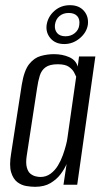

<svg xmlns="http://www.w3.org/2000/svg" viewBox="-20 -713 402 741"><path d="M115 8Q101 8 82 5Q63 2 47 -10Q31 -22 23 -48Q15 -74 23 -121L64 -386Q73 -441 92.5 -465.5Q112 -490 137.5 -497Q163 -504 188 -504Q221 -504 247 -492.5Q273 -481 280 -456L285 -495H348L278 0H225L237 -80Q229 -61 214 -41Q199 -21 175 -6.5Q151 8 115 8ZM136 -30Q158 -30 175 -42.5Q192 -55 203.5 -74Q215 -93 222.5 -114Q230 -135 234.5 -152.5Q239 -170 240 -179L274 -417Q272 -422 266 -433.5Q260 -445 246 -455Q232 -465 203 -465Q172 -465 156 -453.5Q140 -442 133.5 -421Q127 -400 123 -372L83 -111Q79 -84 83.5 -67Q88 -50 97.5 -42.5Q107 -35 117.5 -32.5Q128 -30 136 -30ZM228 -543Q194 -543 175 -565Q156 -587 160 -617Q165 -649 190 -671Q215 -693 250 -693Q285 -693 304 -671Q323 -649 319 -617Q314 -587 287.5 -565Q261 -543 228 -543ZM233 -573Q254 -573 269 -585.5Q284 -598 286 -617Q289 -639 278 -651Q267 -663 245 -663Q224 -663 209.5 -651Q195 -639 192 -617Q190 -598 200.5 -585.5Q211 -573 233 -573Z"/></svg>

Font: Alumni Sans
Style: Italic
Weight: 400
Italic angle: -8°
Version: Version 1.016